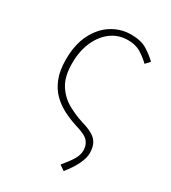

<svg xmlns="http://www.w3.org/2000/svg" viewBox="-166 -578 751 841"><g transform="rotate(30 210.0 -157.0)"><path d="M290 176 264 158Q294 122 307 99.5Q320 77 320 54Q320 28 304.5 9.5Q289 -9 236 -24Q202 -35 169.5 -51.5Q137 -68 111 -93.5Q85 -119 69.5 -158Q54 -197 54 -252Q54 -329 81 -382Q108 -435 152 -462.5Q196 -490 248 -490Q298 -490 328 -471.5Q358 -453 382 -430L362 -408Q338 -431 312 -446.5Q286 -462 248 -462Q202 -462 165.5 -436Q129 -410 107.5 -362.5Q86 -315 86 -252Q86 -185 111 -145.5Q136 -106 174.5 -84.5Q213 -63 254 -50Q289 -40 310 -27.5Q331 -15 340.5 4Q350 23 350 52Q350 76 334.5 108Q319 140 290 176Z"/></g></svg>

Font: Source Sans 3 VF
Style: Regular
Weight: 200
Designer: Paul D. Hunt
Foundry: Adobe
Version: Version 3.046;hotconv 1.0.118;makeotfexe 2.5.65603